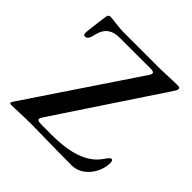

<svg xmlns="http://www.w3.org/2000/svg" viewBox="-188 -903 1073 1073"><g transform="rotate(45 348.5 -366.5)"><path d="M50.4 3.9C88.1 3.9 131.7 0 209.5 0C263.8 0 381 3.9 527.3 3.9C610.1 3.9 670.1 -82.4 670.1 -157.7C670.1 -176.1 663.7 -179.7 659.4 -179.7C652 -179.7 646.3 -174 639.9 -165.5C612.9 -128.9 567.1 -37.6 327.8 -37.6C296.5 -37.6 268.8 -37.6 242.5 -38C210.6 -38 206.3 -46.9 224.1 -73.5C362.6 -282.7 501.4 -491.1 639.9 -700.3C646.3 -709.9 647.4 -716.6 647.4 -720.9C647.4 -731.5 639.6 -731.5 621.4 -731.5C594.1 -731.5 550.1 -728.7 491.8 -727.3H224.4C157 -726.6 122.5 -736.9 91.6 -737.2C79.5 -737.2 76.3 -727.6 75.3 -722.3C70 -695 56.5 -583.1 56.8 -574.9C56.5 -565 60.4 -557.2 70 -557.5C79.5 -557.5 87 -562.1 94.1 -576.7C106.2 -600.9 102.3 -690 210.6 -690.3L454.2 -690.7C486.2 -690.7 490.1 -681.8 472.3 -655.5C330.3 -444.2 188.6 -233 46.9 -21.7C40.5 -11.7 36.9 -5.7 36.9 -3.6C36.9 3.6 43.7 3.9 50.4 3.9Z"/></g></svg>

Font: Margiela Serif Medium
Style: Regular
Weight: 500
Designer: Andreas Faust, Stefan Endress
Version: Version 1.002;FEAKit 1.0